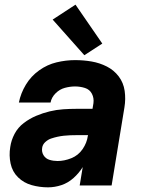

<svg xmlns="http://www.w3.org/2000/svg" viewBox="-20 -796 616 824"><path d="M186 8Q215 8 243.5 -1.5Q272 -11 295.5 -32Q319 -53 335 -79L322 0H459L514 -335Q520 -371 515 -406Q510 -441 489.5 -468Q469 -495 438.5 -510.5Q408 -526 373.5 -532Q339 -538 302 -538Q263 -538 223 -528.5Q183 -519 148 -494Q113 -469 91 -432.5Q69 -396 61 -356H197Q201 -378 218.5 -395.5Q236 -413 258.5 -419Q281 -425 302 -425Q324 -425 344.5 -418.5Q365 -412 374.5 -393.5Q384 -375 381 -353L377 -329H309Q280 -329 251 -327Q222 -325 193 -318Q164 -311 135.5 -299Q107 -287 82 -268Q57 -249 42.5 -221.5Q28 -194 24 -165Q18 -129 25.5 -94Q33 -59 57.5 -35Q82 -11 116 -1.5Q150 8 186 8ZM227 -105Q209 -105 192.5 -110Q176 -115 167 -129.5Q158 -144 161 -162Q163 -176 174.5 -186.5Q186 -197 199.5 -201.5Q213 -206 226.5 -209Q240 -212 254 -213.5Q268 -215 281.5 -215.5Q295 -216 309 -216H358L357 -213Q353 -183 334.5 -156Q316 -129 286 -117Q256 -105 227 -105ZM342 -559 419 -609 304 -776 206 -712Z"/></svg>

Font: Iosevka Sparkle XBdObl
Style: Regular
Weight: 800
Italic angle: -9°
Designer: Belleve Invis
Foundry: Belleve Invis
Version: Version 4.5.0; ttfautohint (v1.8.3)